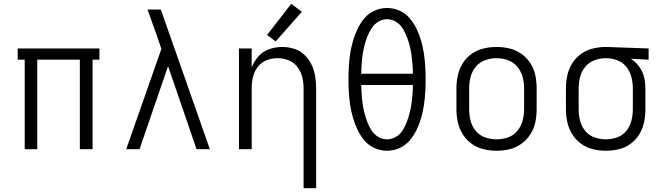

<svg xmlns="http://www.w3.org/2000/svg" viewBox="-20 -785 3496 1010"><path d="M110 0H176V-471H400V0H467V-471H503V-530H73V-471H110Z M644 0H714L864 -437L1014 0H1084L826 -735H756Q767 -704 778 -673.5Q789 -643 800 -612L829 -528Z M1577 205H1643V-320Q1643 -352 1638 -383.5Q1633 -415 1619 -444.5Q1605 -474 1581.5 -496.5Q1558 -519 1527 -528.5Q1496 -538 1464 -538Q1430 -538 1396.5 -526.5Q1363 -515 1339.5 -488.5Q1316 -462 1304 -430V-530H1237V0H1304V-320Q1304 -350 1310.5 -379Q1317 -408 1335.5 -432.5Q1354 -457 1382 -468Q1410 -479 1440 -479Q1470 -479 1498 -468Q1526 -457 1544.5 -432.5Q1563 -408 1570 -379Q1577 -350 1577 -320ZM1430 -567 1568 -723 1512 -765 1385 -601Z M2016 8Q2050 8 2081.5 -6Q2113 -20 2135 -46Q2157 -72 2172 -103Q2187 -134 2196 -166.5Q2205 -199 2210 -232.5Q2215 -266 2217 -300Q2219 -334 2219 -368Q2219 -401 2217 -435Q2215 -469 2210 -502.5Q2205 -536 2196 -568.5Q2187 -601 2172 -632Q2157 -663 2135 -689Q2113 -715 2081.5 -729Q2050 -743 2016 -743Q1982 -743 1950.5 -729Q1919 -715 1897 -689Q1875 -663 1860.5 -632Q1846 -601 1836.5 -568.5Q1827 -536 1822 -502.5Q1817 -469 1815 -435Q1813 -401 1813 -368Q1813 -334 1815 -300Q1817 -266 1822 -232.5Q1827 -199 1836.5 -166.5Q1846 -134 1860.5 -103Q1875 -72 1897 -46Q1919 -20 1950.5 -6Q1982 8 2016 8ZM2016 -52Q1991 -52 1969.5 -65Q1948 -78 1934.5 -99Q1921 -120 1912 -143.5Q1903 -167 1897 -191Q1891 -215 1887.5 -239.5Q1884 -264 1882.5 -288.5Q1881 -313 1880 -338H2152Q2152 -313 2150 -288.5Q2148 -264 2144.5 -239.5Q2141 -215 2135 -191Q2129 -167 2120 -143.5Q2111 -120 2098 -99Q2085 -78 2063 -65Q2041 -52 2016 -52ZM1880 -397Q1881 -422 1882.5 -447Q1884 -472 1887.5 -496.5Q1891 -521 1897 -545Q1903 -569 1912 -592Q1921 -615 1934.5 -636Q1948 -657 1969.5 -670.5Q1991 -684 2016 -684Q2041 -684 2063 -670.5Q2085 -657 2098 -636Q2111 -615 2120 -592Q2129 -569 2135 -545Q2141 -521 2144.5 -496.5Q2148 -472 2150 -447Q2152 -422 2152 -397Z M2592 8Q2627 8 2660.5 0Q2694 -8 2722.5 -28.5Q2751 -49 2770 -78.5Q2789 -108 2796 -142Q2803 -176 2803 -210V-320Q2803 -355 2796 -389Q2789 -423 2770 -452.5Q2751 -482 2722.5 -502Q2694 -522 2660.5 -530Q2627 -538 2592 -538Q2558 -538 2524 -530Q2490 -522 2461.5 -502Q2433 -482 2414.5 -452.5Q2396 -423 2388.5 -389Q2381 -355 2381 -320V-210Q2381 -176 2388.5 -142Q2396 -108 2414.5 -78.5Q2433 -49 2461.5 -28.5Q2490 -8 2524 0Q2558 8 2592 8ZM2592 -52Q2562 -52 2532.5 -62Q2503 -72 2483 -96Q2463 -120 2455.5 -150Q2448 -180 2448 -210V-320Q2448 -351 2455.5 -380.5Q2463 -410 2483 -434Q2503 -458 2532.5 -468.5Q2562 -479 2592 -479Q2623 -479 2652 -468.5Q2681 -458 2701 -434Q2721 -410 2729 -380.5Q2737 -351 2737 -320V-210Q2737 -180 2729 -150Q2721 -120 2701 -96Q2681 -72 2652 -62Q2623 -52 2592 -52Z M3168 8Q3202 8 3235.5 0Q3269 -8 3297 -28.5Q3325 -49 3343 -78.5Q3361 -108 3368 -142Q3375 -176 3375 -210V-320Q3375 -350 3368 -379.5Q3361 -409 3342.5 -434Q3324 -459 3299 -476L3392 -471V-530L3169 -538H3168Q3134 -538 3100 -530Q3066 -522 3037.5 -502Q3009 -482 2990.5 -452.5Q2972 -423 2964.5 -389Q2957 -355 2957 -320V-210Q2957 -176 2964.5 -142Q2972 -108 2990.5 -78.5Q3009 -49 3037.5 -28.5Q3066 -8 3099.5 0Q3133 8 3168 8ZM3168 -52Q3137 -52 3108 -62Q3079 -72 3059 -96Q3039 -120 3031.5 -150Q3024 -180 3024 -210V-320Q3024 -351 3031.5 -380.5Q3039 -410 3059 -434Q3079 -458 3108.5 -468.5Q3138 -479 3168 -479Q3198 -479 3227 -468Q3256 -457 3275 -433Q3294 -409 3301.5 -379.5Q3309 -350 3309 -320V-210Q3309 -180 3301.5 -150.5Q3294 -121 3275 -97Q3256 -73 3227 -62.5Q3198 -52 3168 -52Z"/></svg>

Font: Iosevka Sparkle Light
Style: Regular
Weight: 300
Designer: Belleve Invis
Foundry: Belleve Invis
Version: Version 4.5.0; ttfautohint (v1.8.3)